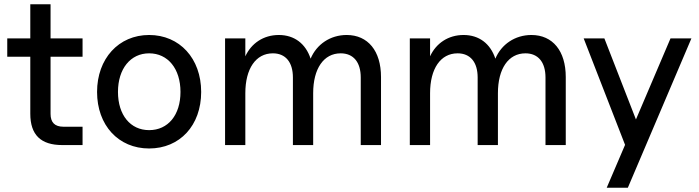

<svg xmlns="http://www.w3.org/2000/svg" viewBox="-20 -680 3276 900"><path d="M272 0H367V-86H277C237 -86 217 -106 217 -146V-414H367V-500H217V-660H122V-500H14V-414H122V-147C122 -48 171 0 272 0Z M679 16C823 16 923 -92 923 -249C923 -406 822 -516 679 -516C536 -516 435 -405 435 -249C435 -93 535 16 679 16ZM679 -70C591 -70 533 -141 533 -249C533 -358 592 -430 679 -430C767 -430 826 -358 826 -249C826 -141 768 -70 679 -70Z M1671 -317V0H1766V-319C1766 -441 1705 -516 1605 -516C1528 -516 1464 -472 1436 -405C1413 -475 1360 -516 1287 -516C1215 -516 1158 -477 1130 -416V-500H1035V0H1130V-243C1130 -358 1179 -430 1259 -430C1319 -430 1353 -388 1353 -317V0H1448V-243C1448 -358 1497 -430 1577 -430C1637 -430 1671 -388 1671 -317Z M2537 -317V0H2632V-319C2632 -441 2571 -516 2471 -516C2394 -516 2330 -472 2302 -405C2279 -475 2226 -516 2153 -516C2081 -516 2024 -477 1996 -416V-500H1901V0H1996V-243C1996 -358 2045 -430 2125 -430C2185 -430 2219 -388 2219 -317V0H2314V-243C2314 -358 2363 -430 2443 -430C2503 -430 2537 -388 2537 -317Z M2824 200H2923L3221 -500H3123L2961 -120L2813 -500H2716L2910 -1Z"/></svg>

Font: Uncut Sans Medium
Style: Regular
Weight: 500
Designer: Kasper Nordkvist
Foundry: UNCUT.wtf
Version: Version 1.304;Glyphs 3.2 (3246)